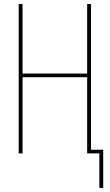

<svg xmlns="http://www.w3.org/2000/svg" viewBox="-20 -755 540 945"><path d="M469 170V0H409V-375H91V0H72V-735H91V-393H409V-735H428V-18H488V170Z"/></svg>

Font: Iosevka SS18 Thin
Style: Regular
Weight: 100
Monospace: yes
Designer: Belleve Invis
Foundry: Belleve Invis
Version: Version 25.1.1; ttfautohint (v1.8.4)